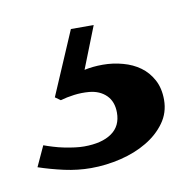

<svg xmlns="http://www.w3.org/2000/svg" viewBox="-40 -40 290 295"><g transform="rotate(-10 104.5 108.0)"><path d="M209.5 131.8Q209.5 151.9 198.2 167.5Q187 183.1 168.9 193.8Q150.9 204.6 127.7 210.2Q104.5 215.8 81.1 215.8Q60.5 215.8 39.6 211.2Q18.6 206.5 0 200.2L14.6 168.5Q21 170.9 29.1 173.3Q37.1 175.8 45.7 177.5Q54.2 179.2 62 180.2Q69.8 181.2 76.2 181.2Q104 181.2 119.4 170.4Q134.8 159.7 134.8 138.7Q134.8 121.6 124.8 111.6Q114.7 101.6 98.1 100.1Q86.4 99.1 74.7 100.6Q63 102.1 53.2 105L44.9 99.1L87.4 0H123L97.2 65.4Q110.4 62.5 126 62.5Q142.1 62.5 157.2 66.7Q172.4 70.8 183.8 79.1Q195.3 87.4 202.4 100.6Q209.5 113.8 209.5 131.8Z"/></g></svg>

Font: Doulos SIL
Style: Regular
Weight: 400
Designer: Walt Agee, Victor Gaultney, Peter Martin, Debbi Hosken
Foundry: SIL International
Version: Version 4.110; 2011; Maintenance release